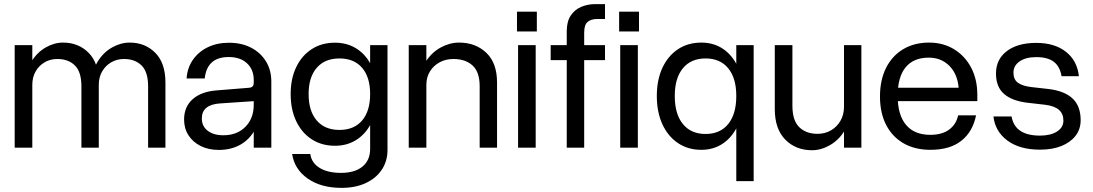

<svg xmlns="http://www.w3.org/2000/svg" viewBox="-20 -720 5328 936"><path d="M702 -299.5V0H786.5V-317.8Q786.5 -412.5 737.1 -462.4Q687.6 -512.4 612.1 -512.4Q568.1 -512.4 525.9 -488.4Q483.6 -464.4 456.1 -419.6Q428.6 -374.9 428.6 -312.4L461.6 -306.5Q461.6 -343.4 477.9 -371.7Q494.2 -400 522.1 -416.2Q549.9 -432.4 584.4 -432.4Q638.4 -432.4 670.2 -400.8Q702 -369.1 702 -299.5ZM376.9 -299.5V0H461.6V-317.8Q461.6 -412.5 412.2 -462.4Q362.7 -512.4 287.2 -512.4Q244 -512.4 202.3 -488.4Q160.6 -464.4 133.1 -419.6Q105.6 -374.9 105.6 -312.4L137.5 -306.5Q137.5 -343.4 153.6 -371.7Q169.7 -400 197.4 -416.2Q225 -432.4 259.5 -432.4Q313.4 -432.4 345.2 -400.8Q376.9 -369.1 376.9 -299.5ZM51.6 -500V0H137.5V-500Z M1302.7 -322.6Q1302.7 -378.4 1276.5 -421Q1250.2 -463.6 1203.9 -487.6Q1157.6 -511.6 1096.4 -511.6Q1038.2 -511.6 992.9 -489.7Q947.6 -467.7 920.4 -428.5Q893.1 -389.2 889.6 -337.4H978Q989.2 -442 1094.9 -442Q1151.3 -442 1184.1 -411.5Q1217 -381 1217 -330V0H1302.7ZM1249.5 -207.3 1217 -209.9Q1217 -142.6 1176.2 -101.6Q1135.4 -60.6 1069 -60.6Q1020.9 -60.6 992.4 -82.7Q963.9 -104.7 963.9 -142.4Q963.9 -209.8 1052.5 -215.8L1218.8 -227L1217 -316.6Q1217 -304.5 1211.1 -298.6Q1205.3 -292.7 1191.4 -291.9L1037.9 -279.5Q961.4 -273.9 919.4 -236.6Q877.4 -199.4 877.4 -137.1Q877.4 -93.7 898.9 -60.3Q920.5 -26.9 958.6 -8Q996.8 10.9 1046.6 10.9Q1107.1 10.9 1152.9 -15.3Q1198.6 -41.5 1224.1 -90.4Q1249.5 -139.3 1249.5 -207.3Z M1484.5 -261.4Q1484.5 -178.6 1524.1 -132.6Q1563.6 -86.6 1634.9 -86.6Q1706.1 -86.6 1745.3 -132.6Q1784.4 -178.6 1784.4 -261.4Q1784.4 -343.8 1745.3 -389.4Q1706.1 -435.1 1634.9 -435.1Q1563.6 -435.1 1524.1 -389.4Q1484.5 -343.8 1484.5 -261.4ZM1819.9 -261.4Q1819.9 -185.9 1794 -129.1Q1768.2 -72.4 1721.6 -40.9Q1675 -9.4 1613 -9.4Q1548.2 -9.4 1499.7 -40.9Q1451.1 -72.4 1424.1 -129.1Q1397 -185.9 1397 -261.4Q1397 -336.8 1424.1 -392.9Q1451.1 -449.1 1499.7 -480.5Q1548.3 -511.9 1613 -511.9Q1675 -511.9 1721.6 -480.7Q1768.2 -449.5 1794 -393.3Q1819.9 -337.1 1819.9 -261.4ZM1869.1 -500V10.5Q1869.1 65.7 1841.1 107.5Q1813.1 149.3 1762.8 172.6Q1712.5 195.9 1644.9 195.9Q1545 195.9 1480.3 150.6Q1415.6 105.4 1404.1 30.9H1492.7Q1498.6 73.9 1537.9 98.3Q1577.2 122.8 1642.5 122.8Q1709.5 122.8 1746.9 92.1Q1784.4 61.5 1784.4 6V-500Z M2318.4 -299.5V0H2403.1V-317.8Q2403.1 -412.5 2351 -462.4Q2298.8 -512.4 2217.8 -512.4Q2172.1 -512.4 2128.3 -488.4Q2084.5 -464.4 2055.7 -419.6Q2027 -374.9 2026.6 -312.4L2058.5 -306.5Q2058.5 -343.4 2075.9 -371.7Q2093.2 -400 2123.1 -416.2Q2152.9 -432.4 2190.4 -432.4Q2248.9 -432.4 2283.6 -400.8Q2318.4 -369.1 2318.4 -299.5ZM1972.6 -500V0H2058.5V-500Z M2500.3 -663.1V-566.6H2597.1V-663.1ZM2505.6 -500V0H2591.5V-500Z M2664.5 -426.9H2929.4V-500H2664.5ZM2929.4 -627.4V-700H2882.2Q2845.6 -700 2813.7 -686.7Q2781.8 -673.4 2762.3 -644.2Q2742.9 -615 2742.9 -567.1V0H2827.9V-560.9Q2827.9 -600.1 2845.4 -613.8Q2862.9 -627.4 2890.7 -627.4Z M2998.3 -663.1V-566.6H3095.1V-663.1ZM3003.6 -500V0H3089.5V-500Z M3654.1 -500V163H3569.4V-500ZM3604.9 -252Q3604.9 -173.3 3579.2 -114.2Q3553.5 -55.1 3507.2 -22.4Q3460.9 10.4 3399 10.4Q3334 10.4 3285.2 -22.4Q3236.4 -55.1 3209.2 -114.2Q3182 -173.3 3182 -252Q3182 -330.6 3209.2 -389.2Q3236.4 -447.7 3285.2 -480.1Q3334 -512.4 3399 -512.4Q3460.9 -512.4 3507.2 -480.1Q3553.5 -447.7 3579.2 -389.2Q3604.9 -330.6 3604.9 -252ZM3269.5 -252Q3269.5 -164.1 3309 -115.5Q3348.5 -66.9 3419.4 -66.9Q3490.9 -66.9 3530.1 -115.5Q3569.4 -164.1 3569.4 -252Q3569.4 -339.1 3530.1 -387.1Q3490.9 -435.1 3419.4 -435.1Q3348.5 -435.1 3309 -387.1Q3269.5 -339.1 3269.5 -252Z M3843 -204.9V-500H3757.1V-187.8Q3757.1 -91.3 3808.3 -39.4Q3859.4 12.4 3938.4 12.4Q3983.1 12.4 4026.3 -12.5Q4069.5 -37.4 4097.6 -83.5Q4125.6 -129.6 4125.6 -193.4L4094.5 -199.4Q4094.5 -161 4077.4 -131.4Q4060.4 -101.7 4031.3 -84.7Q4002.1 -67.6 3965.7 -67.6Q3909.8 -67.6 3876.4 -100Q3843 -132.4 3843 -204.9ZM4179.2 0V-500H4094.5V0Z M4269.9 -249.8Q4269.9 -169.4 4299.9 -111.1Q4329.9 -52.9 4385.1 -21.3Q4440.4 10.4 4515.7 10.4Q4610.9 10.4 4666.6 -33.8Q4722.4 -78 4738.2 -157.6H4650.8Q4641.8 -114.1 4607.3 -88.4Q4572.8 -62.7 4515.2 -62.7Q4437.6 -62.7 4396.9 -111.2Q4356.1 -159.7 4356.1 -253Q4356.1 -344.1 4394.7 -391.6Q4433.4 -439 4507.6 -439Q4568.1 -439 4607.9 -399.3Q4647.6 -359.5 4653.3 -292.4H4348.9V-227.1H4744.5V-257.3Q4744.5 -332.9 4714.4 -390.2Q4684.2 -447.5 4631.1 -479.9Q4578 -512.4 4509.4 -512.4Q4437 -512.4 4383.1 -480.2Q4329.1 -448 4299.5 -388.9Q4269.9 -329.9 4269.9 -249.8Z M5074.6 -209.3Q5120.9 -203.6 5142.5 -184.4Q5164.1 -165.1 5164.1 -131.9Q5164.1 -98.6 5132.7 -78.7Q5101.3 -58.9 5050 -58.9Q4927.4 -58.9 4911.4 -152.2H4822.9Q4831.6 -79 4891.2 -34.7Q4950.7 9.6 5050.4 9.6Q5110.1 9.6 5154.4 -8.2Q5198.7 -26 5223.5 -58.2Q5248.2 -90.5 5248.2 -134.1Q5248.2 -202.7 5208.7 -239.9Q5169.1 -277.1 5090.6 -286.2L5007.5 -295.6Q4963.6 -300.9 4942.1 -316.8Q4920.6 -332.7 4920.6 -365.9Q4920.6 -400.1 4950.9 -420.9Q4981.2 -441.6 5031.4 -441.6Q5087.4 -441.6 5117.2 -418.9Q5147 -396.3 5155.1 -348.6H5239.6Q5231.6 -424 5176.6 -467.4Q5121.5 -510.9 5031.6 -510.9Q4940.7 -510.9 4888.1 -470.7Q4835.4 -430.5 4835.4 -361.4Q4835.4 -296.4 4874.9 -261.9Q4914.5 -227.5 4991.6 -218.8Z"/></svg>

Font: Overused Grotesk Light
Style: Regular
Weight: 300
Designer: RandomMaerks
Version: Version 0.005